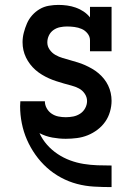

<svg xmlns="http://www.w3.org/2000/svg" viewBox="-20 -558 540 783"><path d="M434 205Q399 205 363.5 203Q328 201 294 192Q260 183 228.5 166Q197 149 171 125.5Q145 102 124.5 73Q104 44 90 12Q76 -20 69 -55Q62 -90 62 -125Q62 -130 62.5 -135Q63 -140 63 -145H163Q163 -130 170.5 -116.5Q178 -103 190.5 -94.5Q203 -86 218 -83Q233 -80 248 -80Q264 -80 279 -83Q294 -86 307 -94.5Q320 -103 327.5 -117Q335 -131 335 -146Q335 -162 325.5 -176Q316 -190 301.5 -197.5Q287 -205 271.5 -209Q256 -213 240.5 -217.5Q225 -222 209.5 -227Q194 -232 179.5 -238.5Q165 -245 151 -253.5Q137 -262 125 -272.5Q113 -283 103 -296Q93 -309 86 -323.5Q79 -338 75.5 -353.5Q72 -369 72 -386Q72 -405 77 -424.5Q82 -444 90 -462.5Q98 -481 111.5 -496Q125 -511 142 -521Q159 -531 179 -534.5Q199 -538 218 -538Q236 -538 254 -535.5Q272 -533 289 -527Q306 -521 321 -511Q336 -501 347 -487V-530H435V-349H347V-394Q347 -409 337 -421.5Q327 -434 313 -440Q299 -446 283.5 -448Q268 -450 253 -450Q239 -450 224.5 -447Q210 -444 198 -435.5Q186 -427 179.5 -413.5Q173 -400 173 -385Q173 -369 182.5 -355.5Q192 -342 206 -334Q220 -326 235.5 -321.5Q251 -317 266.5 -312.5Q282 -308 297 -303.5Q312 -299 326.5 -292.5Q341 -286 355 -278Q369 -270 381.5 -259.5Q394 -249 404 -236.5Q414 -224 421 -209.5Q428 -195 431.5 -179Q435 -163 435 -147Q435 -125 428.5 -102.5Q422 -80 409 -61.5Q396 -43 377.5 -29Q359 -15 338 -6.5Q317 2 294 5Q271 8 248 8Q221 8 193.5 3Q166 -2 141 -15Q153 11 172 32.5Q191 54 215 70Q239 86 266 96Q293 106 321 110.5Q349 115 377.5 116Q406 117 434 117H435V205Z"/></svg>

Font: Iosevka Slab Semibold
Style: Regular
Weight: 600
Monospace: yes
Designer: Belleve Invis
Foundry: Belleve Invis
Version: Version 11.1.1; ttfautohint (v1.8.3)